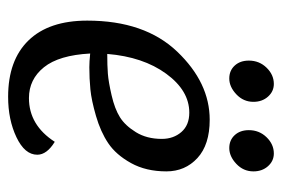

<svg xmlns="http://www.w3.org/2000/svg" viewBox="-128 -540 678 461"><g transform="rotate(90 210.5 -309.0)"><path d="M320 -102Q351 -83 351 -60Q351 -30 309 -10Q267 10 212 10Q124 10 76.5 -39Q29 -88 29 -180Q29 -318 103.5 -396Q178 -474 267 -474Q327 -474 359 -444.5Q391 -415 391 -370Q391 -321 371 -285Q351 -249 323.5 -230.5Q296 -212 258 -201Q220 -190 194 -187.5Q168 -185 141 -185Q128 -185 108 -187Q112 -112 141 -76Q170 -40 215 -40Q280 -40 320 -102ZM313 -359Q313 -387 296.5 -406Q280 -425 250 -425Q197 -425 156.5 -369.5Q116 -314 109 -228Q137 -228 156.5 -229.5Q176 -231 208.5 -238.5Q241 -246 261 -258.5Q281 -271 297 -297Q313 -323 313 -359ZM168 -521Q149 -521 137 -534Q125 -547 125 -568Q125 -593 142 -610.5Q159 -628 181 -628Q199 -628 211.5 -614Q224 -600 224 -579Q224 -555 206 -538Q188 -521 168 -521ZM335 -521Q316 -521 304 -534Q292 -547 292 -568Q292 -593 309 -610.5Q326 -628 348 -628Q366 -628 378.5 -614Q391 -600 391 -579Q391 -555 373 -538Q355 -521 335 -521Z"/></g></svg>

Font: Overlock
Style: Italic
Weight: 400
Designer: Dario Muhafara
Foundry: Dario Manuel Muhafara
Version: Version 1.001